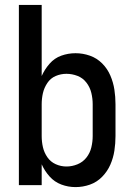

<svg xmlns="http://www.w3.org/2000/svg" viewBox="-20 -755 540 783"><path d="M288 8Q318 8 346.5 -2Q375 -12 396.5 -34Q418 -56 430 -83.5Q442 -111 446.5 -140.5Q451 -170 451 -200V-330Q451 -360 446.5 -389.5Q442 -419 430 -447Q418 -475 396.5 -496.5Q375 -518 346.5 -528Q318 -538 288 -538Q258 -538 230 -528Q202 -518 182 -495Q162 -472 150 -445V-735H57V0H150V-85Q162 -58 182 -35.5Q202 -13 230 -2.5Q258 8 288 8ZM251 -76Q228 -76 207 -85.5Q186 -95 173 -114Q160 -133 155 -155Q150 -177 150 -200V-330Q150 -353 155 -375Q160 -397 173 -416.5Q186 -436 207 -445Q228 -454 251 -454Q274 -454 296 -445.5Q318 -437 332.5 -418Q347 -399 352.5 -376Q358 -353 358 -330V-200Q358 -177 352.5 -154Q347 -131 332.5 -112.5Q318 -94 296 -85Q274 -76 251 -76Z"/></svg>

Font: Iosevka SS08 Medium
Style: Regular
Weight: 500
Monospace: yes
Designer: Belleve Invis
Foundry: Belleve Invis
Version: Version 3.4.3; ttfautohint (v1.8.3)